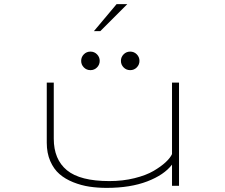

<svg xmlns="http://www.w3.org/2000/svg" viewBox="-20 -902 1090 932"><path d="M436 -751 546 -882H598L467 -751ZM451 -574.8Q438 -561.5 419 -561.5Q400 -561.5 387 -574.8Q374 -588 374 -606.5Q374 -625 387 -638.2Q400 -651.5 419 -651.5Q438 -651.5 451 -638.2Q464 -625 464 -606.5Q464 -588 451 -574.8ZM644 -574.8Q631 -561.5 612 -561.5Q593 -561.5 580 -574.8Q567 -588 567 -606.5Q567 -625 580 -638.2Q593 -651.5 612 -651.5Q631 -651.5 644 -638.2Q657 -625 657 -606.5Q657 -588 644 -574.8ZM498 10Q453.5 10 413.8 4Q374 -2 335.2 -17.5Q296.5 -33 268.8 -57Q241 -81 224 -120Q207 -159 207 -209V-501H241V-229Q241 -128 305 -75.5Q369 -23 511 -23Q576 -23 632.5 -37Q689 -51 725.2 -72.2Q761.5 -93.5 784 -114.5Q806.5 -135.5 815 -154V-501H849V0H815V-103Q777 -53 694.8 -21.5Q612.5 10 498 10Z"/></svg>

Font: League Mono Extended Thin
Style: Regular
Weight: 100
Width: 9
Designer: Tyler Finck
Foundry: The League of Moveable Type / Tyler Finck
Version: Version 2.210